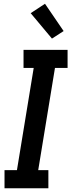

<svg xmlns="http://www.w3.org/2000/svg" viewBox="-20 -1000 379 1020"><path d="M237 0H4V-96H70L159 -639H105V-735H339V-639H272L183 -96H237ZM256 -795 143 -930 219 -980 318 -835Z"/></svg>

Font: Iosevka Custom
Style: Bold Italic
Weight: 700
Italic angle: -9°
Designer: Belleve Invis
Foundry: Belleve Invis
Version: Version 30.3.1; ttfautohint (v1.8.3)